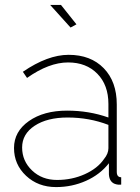

<svg xmlns="http://www.w3.org/2000/svg" viewBox="-20 -751 570 781"><path d="M184 -731H228L291 -652L267 -639ZM253 -301Q342 -301 421 -273V-328Q421 -405 376 -451Q331 -497 257 -497Q179 -497 90 -434L73 -459Q174 -528 259 -528Q349 -528 402 -473.5Q455 -419 455 -326V-52Q455 -30 473 -30V0Q459 1 454 -1Q425 -7 423 -42V-87Q387 -41 330 -15.5Q273 10 208 10Q135 10 86 -36Q37 -82 37 -149Q37 -216 97.5 -258.5Q158 -301 253 -301ZM403 -104Q421 -126 421 -148V-243Q343 -273 255 -273Q172 -273 121 -239.5Q70 -206 70 -151Q70 -96 110.5 -57.5Q151 -19 212 -19Q273 -19 325 -42.5Q377 -66 403 -104Z"/></svg>

Font: Raleway-v4020 ExtraLight
Style: Regular
Weight: 275
Designer: Matt McInerney, Pablo Impallari, Rodrigo Fuenzalida
Foundry: Matt McInerney, Pablo Impallari, Rodrigo Fuenzalida
Version: Version 4.020;PS 004.020;hotconv 1.0.88;makeotf.lib2.5.64775